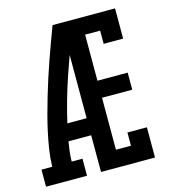

<svg xmlns="http://www.w3.org/2000/svg" viewBox="-109 -825 819 914"><g transform="rotate(-15 300.0 -367.5)"><path d="M5 0V-84H58Q59 -126 65.5 -168Q72 -210 81 -251.5Q90 -293 101 -333.5Q112 -374 124 -415Q136 -456 149 -496Q162 -536 176 -576Q190 -616 204.5 -655.5Q219 -695 234 -735H276V-721L323 -705Q282 -597 244.5 -487.5Q207 -378 181 -265H276V-181H164Q160 -157 157 -132.5Q154 -108 154 -84H207V0ZM276 0V-735H542V-586H446V-651H372V-424H521V-340H372V-84H446V-149H542V0Z"/></g></svg>

Font: Iosevka Curly Slab MdEx
Style: Regular
Weight: 500
Width: 7
Monospace: yes
Designer: Belleve Invis
Foundry: Belleve Invis
Version: Version 11.1.0; ttfautohint (v1.8.3)